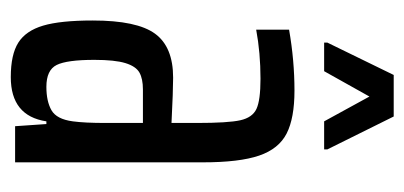

<svg xmlns="http://www.w3.org/2000/svg" viewBox="-217 -525 750 356"><g transform="rotate(90 158.0 -347.0)"><path d="M18 -144Q18 -226 42.5 -259.5Q67 -293 124 -293Q148 -293 208 -290V-337Q208 -395 203 -417.5Q198 -440 182 -447.5Q166 -455 126 -455Q78 -455 35 -447V-508Q92 -518 148 -518Q199 -518 227.5 -503.5Q256 -489 268.5 -452.5Q281 -416 281 -348V0H214L210 -58H205Q195 8 123 8Q81 8 59 -6Q37 -20 27.5 -52Q18 -84 18 -144ZM205 -107Q208 -129 208 -168V-201V-237H146Q126 -237 114.5 -230.5Q103 -224 97 -204.5Q91 -185 91 -147Q91 -96 100.5 -77Q110 -58 141 -58Q168 -58 184.5 -67.5Q201 -77 205 -107ZM59 -573V-579L119 -702H196L257 -579V-573H205L159 -657L112 -573Z"/></g></svg>

Font: Saira Ultra Condensed Medium
Style: Regular
Weight: 500
Width: 1
Designer: Hector Gatti with collaboration of the Omnibus-Type team
Foundry: Omnibus-Type
Version: Version 1.001; ttfautohint (v1.8)